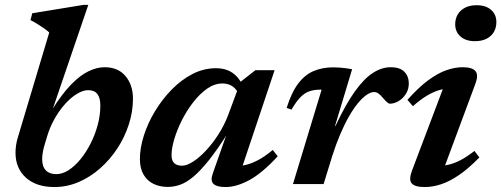

<svg xmlns="http://www.w3.org/2000/svg" viewBox="-20 -742 2021 774"><path d="M161.5 -164Q155.5 -145.5 152.8 -129.5Q150 -113.5 150 -100.5Q150 -70.5 164.8 -55.2Q179.5 -40 207 -40Q231.5 -40 256.8 -56.2Q282 -72.5 304.8 -100.5Q327.5 -128.5 345.5 -164Q363.5 -199.5 374 -238.8Q384.5 -278 384.5 -316.5Q384.5 -347.5 372.5 -363Q360.5 -378.5 335.5 -378.5Q319 -378.5 300 -369Q281 -359.5 262 -342.5Q243 -325.5 225.5 -302.2Q208 -279 194 -252Q180 -225 171 -195.5ZM178.5 -611Q169.5 -619.5 157.2 -628Q145 -636.5 131.2 -645Q117.5 -653.5 103 -661L110 -688.5L317.5 -722.5H336L189 -292V-298Q228.5 -361.5 265 -399.5Q301.5 -437.5 335.8 -454.2Q370 -471 401.5 -471Q456 -471 486 -435.2Q516 -399.5 516 -344Q516 -291.5 499.2 -240Q482.5 -188.5 452.8 -143.2Q423 -98 383.2 -63Q343.5 -28 296.8 -8Q250 12 199.5 12Q126 12 84.2 -26Q42.5 -64 42.5 -126.5Q42.5 -141.5 45 -158Q47.5 -174.5 53 -191.5Z M837.5 -42 896 -208H900Q857 -140 822.8 -97Q788.5 -54 760.2 -30.2Q732 -6.5 706.8 2.5Q681.5 11.5 656.5 11.5Q624 11.5 598.8 -0.8Q573.5 -13 558.8 -38Q544 -63 544 -101Q544 -145.5 560 -195.8Q576 -246 605 -294Q634 -342 672.5 -381.2Q711 -420.5 756.2 -443.8Q801.5 -467 850 -467Q890.5 -467 917.5 -448.2Q944.5 -429.5 962.5 -390L944 -358.5Q935 -381.5 918 -393.5Q901 -405.5 876.5 -405.5Q845 -405.5 815.2 -384.8Q785.5 -364 759.2 -330.2Q733 -296.5 713.2 -257.2Q693.5 -218 682.5 -181Q671.5 -144 671.5 -117Q671.5 -94.5 682.5 -84.2Q693.5 -74 714 -74Q732.5 -74 758 -90.2Q783.5 -106.5 810.2 -135Q837 -163.5 860.5 -200.2Q884 -237 899.5 -277.5L949.5 -412L1009.5 -459H1087L945.5 -36.5L924.5 -72.5Q948 -71.5 973 -77.8Q998 -84 1024.5 -98.8Q1051 -113.5 1079.5 -137.5L1099.5 -112Q1036.5 -43.5 984.8 -15.8Q933 12 890 12Q853.5 12 840.5 -0.8Q827.5 -13.5 837.5 -42Z M1276.5 -380.5Q1275 -380.5 1273.2 -380.5Q1271.5 -380.5 1270 -380.5Q1246.5 -380.5 1227.8 -374.2Q1209 -368 1191.8 -350.8Q1174.5 -333.5 1155 -300L1135.5 -307Q1155.5 -370.5 1182.8 -406Q1210 -441.5 1245.2 -456Q1280.5 -470.5 1323 -470.5Q1338 -470.5 1350 -469.5Q1362 -468.5 1374 -467Q1386 -465.5 1399.5 -463L1330 -232.5L1333.5 -236.5Q1374 -322.5 1411 -374Q1448 -425.5 1483.5 -448.2Q1519 -471 1555 -471Q1592.5 -471 1610.2 -452.5Q1628 -434 1628 -405.5Q1628 -382 1616.2 -363.5Q1604.5 -345 1587 -334.5Q1569.5 -324 1551.5 -324Q1547 -324 1540 -330.2Q1533 -336.5 1523.5 -347.5Q1514.5 -358.5 1505.8 -364.8Q1497 -371 1488.5 -371Q1474.5 -371 1457.5 -359.2Q1440.5 -347.5 1422.2 -325.2Q1404 -303 1386 -271.2Q1368 -239.5 1351 -199.5Q1334 -159.5 1319 -112L1284.5 0H1161Z M1641 -54.5 1777 -414 1802.5 -385Q1777.5 -386.5 1752.2 -379.2Q1727 -372 1700.5 -356Q1674 -340 1644.5 -314L1622.5 -339.5Q1668 -390.5 1707 -419Q1746 -447.5 1780 -459.2Q1814 -471 1844.5 -471Q1884.5 -471 1897 -455Q1909.5 -439 1896.5 -404.5L1760.5 -38.5L1736 -73.5Q1762 -72 1787.2 -77.8Q1812.5 -83.5 1838.5 -97.5Q1864.5 -111.5 1892.5 -133.5L1912.5 -107.5Q1869.5 -63 1831 -36.8Q1792.5 -10.5 1758.2 0.8Q1724 12 1692.5 12Q1652 12 1639.5 -3Q1627 -18 1641 -54.5ZM1815 -644Q1815 -666.5 1825.2 -683.8Q1835.5 -701 1854.8 -711Q1874 -721 1901.5 -721Q1938.5 -721 1959.8 -702.2Q1981 -683.5 1981 -653Q1981 -630.5 1971 -613.2Q1961 -596 1941.8 -586Q1922.5 -576 1894.5 -576Q1857.5 -576 1836.2 -595Q1815 -614 1815 -644Z"/></svg>

Font: Newsreader SemiBold
Style: Italic
Weight: 600
Italic angle: -17°
Designer: Hugues Gentile
Foundry: Production Type
Version: Version 1.003